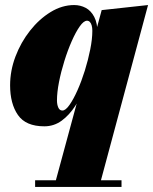

<svg xmlns="http://www.w3.org/2000/svg" viewBox="-20 -490 606 760"><path d="M194 250 312 -185Q318.5 -207 330.2 -224Q342 -241 348 -261.5L347 -319L382.5 -450L566 -470L372.5 250ZM119 250V223.5H461V250ZM155.5 10Q82 10 51 -34.8Q20 -79.5 20 -152.5Q20 -210 41.2 -266.2Q62.5 -322.5 98.8 -368.5Q135 -414.5 180.2 -442.2Q225.5 -470 273.5 -470Q298 -470 319 -459Q340 -448 353 -423.2Q366 -398.5 366 -358.5Q366 -342.5 361 -309.5Q356 -276.5 345.5 -234.8Q335 -193 318.2 -150.2Q301.5 -107.5 278 -71Q254.5 -34.5 224 -12.2Q193.5 10 155.5 10ZM227 -52.5Q239.5 -52.5 255 -74.5Q270.5 -96.5 286.5 -132.2Q302.5 -168 315.8 -210.5Q329 -253 337.2 -294.2Q345.5 -335.5 345.5 -368Q345.5 -380 343 -389Q340.5 -398 335.8 -403Q331 -408 324.5 -408Q311.5 -408 295.8 -385.8Q280 -363.5 264 -327.2Q248 -291 234.8 -248.5Q221.5 -206 213.5 -165Q205.5 -124 205.5 -92.5Q205.5 -76 210.8 -64.2Q216 -52.5 227 -52.5Z"/></svg>

Font: Bodoni Moda 9pt Black
Style: Italic
Weight: 900
Italic angle: -13°
Designer: Owen Earl
Foundry: indestructible type
Version: Version 2.004